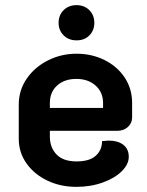

<svg xmlns="http://www.w3.org/2000/svg" viewBox="-20 -718 571 747"><path d="M53 -178V-311Q53 -367 84 -412Q115 -457 166.5 -483Q218 -509 278 -509Q337 -509 386.5 -484.5Q436 -460 465 -416.5Q494 -373 494 -317V-261Q494 -239 477.5 -224Q461 -209 436 -209H174V-187Q174 -144 200 -117Q226 -90 278 -90Q328 -90 352.5 -112Q377 -134 377 -169Q395 -171 402 -171Q439 -171 460 -154.5Q481 -138 481 -108Q481 -79 454 -52Q427 -25 380 -8Q333 9 277 9Q215 9 164 -15.5Q113 -40 83 -82.5Q53 -125 53 -178ZM381 -298V-317Q381 -359 352 -385Q323 -411 277 -411Q231 -411 202.5 -385.5Q174 -360 174 -317V-298ZM208 -629Q208 -659 227.5 -678.5Q247 -698 278 -698Q308 -698 327.5 -678.5Q347 -659 347 -629Q347 -600 328 -580.5Q309 -561 278 -561Q247 -561 227.5 -580.5Q208 -600 208 -629Z"/></svg>

Font: K2D
Style: Bold
Weight: 700
Designer: Katatrad Aksorn Co.,Ltd.
Foundry: Cadson Demak Co.,Ltd.
Version: Version 1.000; ttfautohint (v1.6)